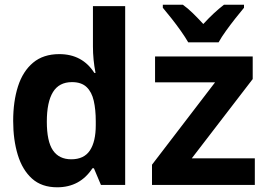

<svg xmlns="http://www.w3.org/2000/svg" viewBox="-20 -786 1167 816"><path d="M223 10Q157 10 116 -27Q75 -64 55.5 -128Q36 -192 36 -272Q36 -355 56.5 -419Q77 -483 120.5 -519.5Q164 -556 232 -556Q330 -556 381 -476H386Q375 -532 375 -589V-760H512V0H409L379 -71H373Q320 10 223 10ZM283 -109Q337 -109 362 -146.5Q387 -184 387 -254V-271Q387 -320 378.5 -357.5Q370 -395 348 -416Q326 -437 286 -437Q231 -437 205 -394.5Q179 -352 179 -269Q179 -185 205 -147Q231 -109 283 -109ZM626 0V-86L894 -436H639V-546H1054V-450L795 -113H1063V0ZM780 -606Q768 -627 749 -654Q730 -681 709 -707.5Q688 -734 672 -753V-766H757Q778 -751 799.5 -730Q821 -709 844 -684Q868 -710 889 -729.5Q910 -749 932 -766H1017V-753Q1001 -734 980.5 -708Q960 -682 940.5 -655Q921 -628 909 -606Z"/></svg>

Font: Noto Sans Mono SemiCondensed
Style: Bold
Weight: 700
Width: 4
Designer: Monotype Design Team
Foundry: Monotype Imaging Inc.
Version: Version 2.014